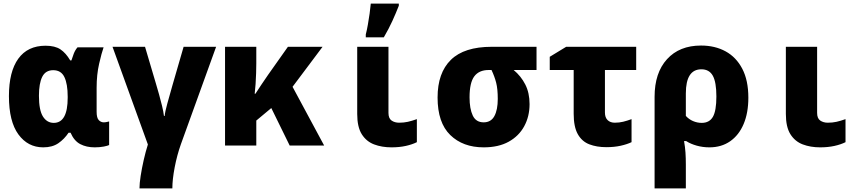

<svg xmlns="http://www.w3.org/2000/svg" viewBox="-20 -815 4840 1075"><path d="M222 10Q136 10 83 -62.5Q30 -135 30 -277Q30 -414 82.5 -486.5Q135 -559 235 -559Q288 -559 318.5 -538.5Q349 -518 373 -477H380Q385 -494 393 -514.5Q401 -535 414 -550H560Q549 -519 535 -458Q521 -397 521 -324V-189Q521 -155 533 -142.5Q545 -130 561 -130Q569 -130 578 -132Q587 -134 591 -135V-3Q584 1 561.5 5.5Q539 10 510 10Q464 10 429.5 -8Q395 -26 375 -72H364Q340 -36 306.5 -13Q273 10 222 10ZM281 -127Q359 -127 359 -268V-274Q359 -345 340.5 -383.5Q322 -422 278 -422Q235 -422 216.5 -385Q198 -348 198 -279Q198 -198 220.5 -162.5Q243 -127 281 -127Z M761 240Q761 212 767.5 170Q774 128 784.5 81.5Q795 35 808 -6L610 -553H792L853 -347Q861 -320 870.5 -286.5Q880 -253 887.5 -221.5Q895 -190 898 -166H902Q904 -189 917 -236Q930 -283 946 -339L1008 -553H1190L993 -8Q971 54 958 122Q945 190 945 240Z M1240 0V-553H1415V-460Q1415 -436 1414 -405.5Q1413 -375 1411 -344.5Q1409 -314 1406 -290H1410Q1428 -317 1443.5 -341Q1459 -365 1481 -396L1592 -553H1786L1618 -329L1795 0H1602L1499 -210L1415 -140V0Z M2172 10Q2118 10 2074.5 -6.5Q2031 -23 2005.5 -63.5Q1980 -104 1980 -177V-553H2155V-183Q2155 -152 2172.5 -140Q2190 -128 2215 -128Q2241 -128 2263.5 -133Q2286 -138 2314 -148V-19Q2288 -6 2252 2Q2216 10 2172 10ZM2028 -622Q2034 -645 2039.5 -676Q2045 -707 2049.5 -739Q2054 -771 2056 -795H2213V-783Q2197 -742 2177 -698Q2157 -654 2129 -606H2028Z M2688 10Q2572 10 2501 -59Q2430 -128 2430 -269Q2430 -407 2504.5 -480Q2579 -553 2733 -553H2984V-423H2856Q2897 -389 2921 -342Q2945 -295 2945 -232Q2945 -163 2915 -108Q2885 -53 2828 -21.5Q2771 10 2688 10ZM2688 -130Q2729 -130 2748 -165Q2767 -200 2767 -261Q2767 -317 2758 -352Q2749 -387 2732 -423H2716Q2662 -423 2635.5 -387.5Q2609 -352 2609 -270Q2609 -206 2627 -168Q2645 -130 2688 -130Z M3375 9Q3321 9 3279.5 -7Q3238 -23 3215 -64Q3192 -105 3192 -178V-423H3058V-497L3150 -553H3542V-423H3367V-185Q3367 -157 3382 -142.5Q3397 -128 3422 -128Q3447 -128 3469.5 -133.5Q3492 -139 3516 -148V-19Q3491 -7 3455 1Q3419 9 3375 9Z M3645 -273Q3645 -407 3714.5 -483.5Q3784 -560 3905 -560Q3983 -560 4042.5 -527.5Q4102 -495 4136 -430Q4170 -365 4170 -268Q4170 -183 4143.5 -120.5Q4117 -58 4068 -24Q4019 10 3952 10Q3915 10 3881 0.5Q3847 -9 3822 -25H3810Q3816 9 3818 39.5Q3820 70 3820 105V240H3645ZM3909 -127Q3952 -127 3971.5 -161Q3991 -195 3991 -275Q3991 -355 3971 -391Q3951 -427 3907 -427Q3820 -427 3820 -292V-166Q3837 -147 3860.5 -137Q3884 -127 3909 -127Z M4572 10Q4518 10 4474.5 -6.5Q4431 -23 4405.5 -63.5Q4380 -104 4380 -177V-553H4555V-183Q4555 -152 4572.5 -140Q4590 -128 4615 -128Q4641 -128 4663.5 -133Q4686 -138 4714 -148V-19Q4688 -6 4652 2Q4616 10 4572 10Z"/></svg>

Font: Noto Sans Mono Black
Style: Regular
Weight: 900
Designer: Monotype Design Team
Foundry: Monotype Imaging Inc.
Version: Version 2.014